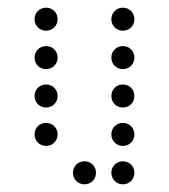

<svg xmlns="http://www.w3.org/2000/svg" viewBox="-20 -500 440 500"><path d="M100 -420C117 -420 130 -433 130 -450C130 -467 117 -480 100 -480C83 -480 70 -467 70 -450C70 -433 83 -420 100 -420ZM300 -420C317 -420 330 -433 330 -450C330 -467 317 -480 300 -480C283 -480 270 -467 270 -450C270 -433 283 -420 300 -420ZM100 -320C117 -320 130 -333 130 -350C130 -367 117 -380 100 -380C83 -380 70 -367 70 -350C70 -333 83 -320 100 -320ZM300 -320C317 -320 330 -333 330 -350C330 -367 317 -380 300 -380C283 -380 270 -367 270 -350C270 -333 283 -320 300 -320ZM100 -220C117 -220 130 -233 130 -250C130 -267 117 -280 100 -280C83 -280 70 -267 70 -250C70 -233 83 -220 100 -220ZM300 -220C317 -220 330 -233 330 -250C330 -267 317 -280 300 -280C283 -280 270 -267 270 -250C270 -233 283 -220 300 -220ZM100 -120C117 -120 130 -133 130 -150C130 -167 117 -180 100 -180C83 -180 70 -167 70 -150C70 -133 83 -120 100 -120ZM300 -120C317 -120 330 -133 330 -150C330 -167 317 -180 300 -180C283 -180 270 -167 270 -150C270 -133 283 -120 300 -120ZM200 -20C217 -20 230 -33 230 -50C230 -67 217 -80 200 -80C183 -80 170 -67 170 -50C170 -33 183 -20 200 -20ZM300 -20C317 -20 330 -33 330 -50C330 -67 317 -80 300 -80C283 -80 270 -67 270 -50C270 -33 283 -20 300 -20Z"/></svg>

Font: TINY 5x3 60
Style: Regular
Weight: 150
Designer: Jack Halten Fahnestock
Foundry: Velvetyne Type Foundry
Version: Version 1.002;hotconv 1.0.109;makeotfexe 2.5.65596